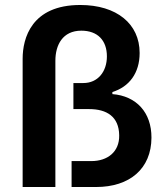

<svg xmlns="http://www.w3.org/2000/svg" viewBox="-20 -750 664 770"><path d="M70.8 -514.6V0H202.1V-506.3C202.1 -569.3 231 -627 306.2 -627C371.1 -627 408.7 -588.4 408.7 -523.9C408.7 -462.4 372.1 -417 314.5 -417H274.4V-312.5H337.4C408.2 -312.5 457 -282.2 458 -207.5C459.5 -140.6 410.6 -104 346.7 -104H267.1V0H365.2C500 0 586.9 -73.2 587.4 -197.8C587.9 -298.8 526.9 -365.2 430.7 -372.6V-380.9C498 -401.9 540 -456.5 540 -537.6C540 -654.3 448.2 -730 301.8 -730C106 -730 70.8 -596.2 70.8 -514.6Z"/></svg>

Font: Faust Sans Bold
Style: Regular
Weight: 700
Designer: Andreas Faust
Version: Version 1.003;Glyphs 3.1.2 (3151)